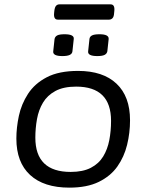

<svg xmlns="http://www.w3.org/2000/svg" viewBox="-20 -854 670 880"><path d="M298 6Q181 6 118 -52Q55 -110 55 -219Q55 -269 66.5 -323Q78 -377 108.5 -424Q139 -471 194.5 -500Q250 -529 338 -529Q452 -529 514 -470.5Q576 -412 576 -303Q576 -245 562.5 -190Q549 -135 518 -91Q487 -47 433 -20.5Q379 6 298 6ZM304 -66Q360 -66 396.5 -85Q433 -104 453 -137Q473 -170 481 -212Q489 -254 489 -300Q489 -457 329 -457Q271 -457 234 -437Q197 -417 177 -383.5Q157 -350 149.5 -308Q142 -266 142 -223Q142 -66 304 -66ZM426 -597Q381 -597 384 -619L390 -675Q391 -686 401.5 -691.5Q412 -697 436 -697Q480 -697 478 -675L472 -619Q470 -608 459.5 -602.5Q449 -597 426 -597ZM266 -597Q221 -597 224 -619L230 -675Q232 -686 242 -691.5Q252 -697 276 -697Q321 -697 318 -675L312 -619Q311 -608 300 -602.5Q289 -597 266 -597ZM245 -764Q225 -764 228 -794L229 -804Q231 -821 237 -827.5Q243 -834 252 -834H487Q507 -834 504 -804L503 -794Q502 -777 495.5 -770.5Q489 -764 480 -764Z"/></svg>

Font: Asap Semi Expanded Semi Expanded Regular
Style: Italic
Weight: 400
Width: 6
Italic angle: -6°
Designer: Pablo Cosgaya
Foundry: Omnibus-Type
Version: Version 3.001; ttfautohint (v1.8.4.7-5d5b)